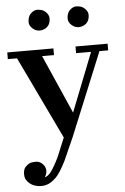

<svg xmlns="http://www.w3.org/2000/svg" viewBox="-66 -771 713 1091"><g transform="rotate(-5 290.5 -226.0)"><path d="M148.4 225.6Q167 222.7 186 197Q205.1 171.4 231 118.2L275.9 9.8L50.3 -461.4H-2V-499.5H261.2V-461.4H193.4L340.8 -126.5L472.7 -461.4H387.2V-499.5H570.3V-461.4H520.5L327.1 9.8L268.1 142.6Q233.4 211.4 209.2 234.4Q185.1 257.3 165.5 265.4Q146 273.4 125 273.4Q85.4 273.4 59.1 251.7Q32.7 230 32.7 200.2Q32.7 170.4 45.7 157Q58.6 143.6 70.6 138.4Q82.5 133.3 105.2 133.3Q127.9 133.3 144.3 150.6Q160.6 168 160.6 188.5Q160.6 209 148.4 225.6ZM477.1 -672.4Q477.1 -627.4 439.9 -612.3Q428.7 -607.4 416 -607.4Q392.1 -607.4 374.3 -624.3Q356.4 -641.1 356.4 -660.2Q356.4 -691.4 374 -709Q392.1 -726.1 410.2 -726.1Q441.9 -726.1 459.5 -708.5Q477.1 -690.9 477.1 -672.4ZM254.4 -672.4Q254.4 -627.4 217.3 -612.3Q206.1 -607.4 193.4 -607.4Q169.4 -607.4 151.6 -624.3Q133.8 -641.1 133.8 -660.2Q133.8 -691.4 151.4 -709Q169.4 -726.1 187.5 -726.1Q219.2 -726.1 236.8 -708.5Q254.4 -690.9 254.4 -672.4Z"/></g></svg>

Font: Cantata One
Style: Regular
Weight: 400
Designer: Joana Maria Correia da Silva
Foundry: Joana Maria Correia da Silva
Version: Version 1.002